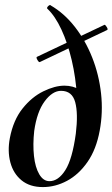

<svg xmlns="http://www.w3.org/2000/svg" viewBox="-20 -747 457 780"><path d="M154 13Q101 13 67.5 -14.5Q34 -42 22 -87.5Q10 -133 20 -186Q34 -259 71.5 -306Q109 -353 156 -376Q203 -399 242 -399Q276 -399 305.5 -382Q335 -365 349 -333L288 -204Q297 -278 292.5 -355Q288 -432 271.5 -502Q255 -572 229.5 -627Q204 -682 172 -712Q170 -715 173 -719Q176 -723 180 -725.5Q184 -728 186 -725Q241 -693 284 -638Q327 -583 354.5 -513.5Q382 -444 390.5 -367.5Q399 -291 385 -216Q371 -140 335.5 -89Q300 -38 252.5 -12.5Q205 13 154 13ZM181 -11Q217 -11 245.5 -56Q274 -101 288 -204Q298 -286 285.5 -332Q273 -378 228 -378Q193 -378 161.5 -335.5Q130 -293 119 -215Q113 -160 118 -113.5Q123 -67 139.5 -39Q156 -11 181 -11ZM142 -495Q138 -493 132 -503.5Q126 -514 130 -516L404 -646Q407 -648 413.5 -637.5Q420 -627 415 -625Z"/></svg>

Font: Cormorant
Style: Bold Italic
Weight: 700
Italic angle: -10°
Designer: Christian Thalmann (Catharsis Fonts)
Foundry: Catharsis Fonts
Version: Version 4.000